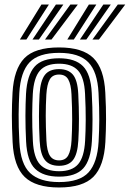

<svg xmlns="http://www.w3.org/2000/svg" viewBox="-20 -820 574 850"><path d="M241.5 10Q137.8 10 89.5 -36.5Q41.2 -83 35.8 -190.8Q32.5 -257 32.5 -307.5Q32.5 -358 35.5 -410Q41.5 -514 87.6 -562Q133.8 -610 241.5 -610Q346 -610 393.4 -563.1Q440.8 -516.2 446.2 -410Q449.8 -342 449.5 -291.4Q449.2 -240.8 446.5 -191Q440.5 -84.5 393.5 -37.2Q346.5 10 241.5 10ZM241.5 -14Q333.2 -14 372.2 -57.1Q411.2 -100.2 416.5 -192.8Q419.2 -242 419.5 -290.4Q419.8 -338.8 416.2 -408.8Q411.5 -502.5 371.1 -544.2Q330.8 -586 241.5 -586Q150.5 -586 110.6 -543.8Q70.8 -501.5 65.5 -408.2Q63 -362.5 62.5 -312.9Q62 -263.2 65.8 -191.2Q70.8 -93.5 113.5 -53.8Q156.2 -14 241.5 -14ZM241.5 -38Q171.5 -38 135.6 -72.5Q99.8 -107 95.5 -194.2Q92.5 -254.2 92.6 -307.6Q92.8 -361 95.2 -405.2Q100 -487 132.8 -524.5Q165.5 -562 241.5 -562Q312.8 -562 347.4 -527Q382 -492 386.2 -408.2Q389.8 -341.2 389.6 -291.4Q389.5 -241.5 386.8 -195.8Q382 -111 348.5 -74.5Q315 -38 241.5 -38ZM241.5 -62Q299.2 -62 326 -93.2Q352.8 -124.5 356.8 -196.8Q359.2 -238 359.5 -289.4Q359.8 -340.8 356.5 -405Q353 -477.2 325.6 -507.6Q298.2 -538 241.5 -538Q183.2 -538 156.4 -507Q129.5 -476 125.2 -404.2Q123 -364.5 122.6 -312.9Q122.2 -261.2 125.5 -195.5Q129.2 -122.5 157 -92.2Q184.8 -62 241.5 -62ZM241.5 -86Q199.2 -86 178.9 -111.5Q158.5 -137 155.5 -197Q152.5 -256 152.5 -304.4Q152.5 -352.8 155.2 -403Q158.8 -462.5 178.6 -488.2Q198.5 -514 241.5 -514Q282.2 -514 302.9 -489.4Q323.5 -464.8 326.5 -404Q329.5 -343.8 329.5 -293.6Q329.5 -243.5 326.8 -198Q323.5 -138 303.6 -112Q283.8 -86 241.5 -86ZM241.5 -110Q269.8 -110 282 -131.9Q294.2 -153.8 296.8 -199.5Q299.2 -242 299.5 -289.8Q299.8 -337.5 296.5 -402.5Q294.5 -446.5 282.2 -468.2Q270 -490 241.5 -490Q212.8 -490 200.4 -468.5Q188 -447 185.2 -401.5Q182.5 -353.5 182.5 -307.5Q182.5 -261.5 185.5 -198Q187.8 -151.2 200.9 -130.6Q214 -110 241.5 -110ZM68 -645 163.5 -800H196.5L96.8 -645ZM123.8 -645 227.5 -800H260.5L152.2 -645ZM179.2 -645 291.5 -800H324.5L208 -645ZM278 -645 373.5 -800H406.5L306.8 -645ZM333.8 -645 437.5 -800H470.5L362.2 -645ZM389.2 -645 501.5 -800H534.5L418 -645Z"/></svg>

Font: Big Shoulders Inline Display Black
Style: Regular
Weight: 900
Designer: Patric King
Foundry: XO Type Co
Version: Version 1.000